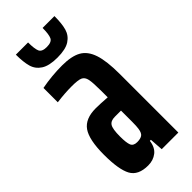

<svg xmlns="http://www.w3.org/2000/svg" viewBox="-225 -719 767 767"><g transform="rotate(-45 159.0 -335.5)"><path d="M15 -147Q15 -232 39.5 -267Q64 -302 123 -302Q146 -302 188 -299V-334Q188 -382 184 -401Q180 -420 166.5 -426Q153 -432 118 -432Q78 -432 33 -426V-507Q91 -518 149 -518Q202 -518 231.5 -501.5Q261 -485 274.5 -444.5Q288 -404 288 -331V0H194L190 -57H184Q180 -24 159.5 -8Q139 8 110 8Q54 8 34.5 -28Q15 -64 15 -147ZM186 -123Q188 -136 188 -161V-192V-224H153Q130 -224 121 -210Q112 -196 112 -154Q112 -118 118 -103.5Q124 -89 145 -89Q163 -89 173 -95.5Q183 -102 186 -123ZM49 -679H118Q118 -643 124.5 -628Q131 -613 158 -613Q186 -613 193 -628Q200 -643 200 -679H267Q267 -636 259.5 -610Q252 -584 228.5 -568.5Q205 -553 158 -553Q112 -553 88 -568.5Q64 -584 56.5 -610.5Q49 -637 49 -679Z"/></g></svg>

Font: Saira Ultra Condensed
Style: Bold
Weight: 700
Width: 1
Designer: Hector Gatti with collaboration of the Omnibus-Type team
Foundry: Omnibus-Type
Version: Version 1.001; ttfautohint (v1.8)